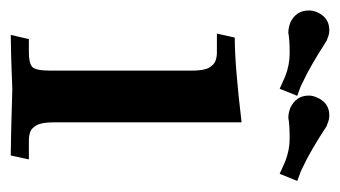

<svg xmlns="http://www.w3.org/2000/svg" viewBox="-180 -474 632 357"><g transform="rotate(90 136.5 -296.0)"><path d="M247.6 0.5Q219.7 0.5 124.5 -2.4Q53.2 0.5 23.4 0.5L31.2 -33.2H56.2Q75.2 -33.2 82.5 -39.1Q89.8 -44.9 89.8 -73.2V-336.4Q89.8 -358.4 84.5 -367.9Q79.1 -377.4 71.8 -380.1Q64.5 -382.8 56.2 -382.8H21L28.3 -416Q80.1 -416 186 -428.7V-79.1Q186 -57.1 191.4 -47.6Q196.8 -38.1 204.1 -35.6Q211.4 -33.2 219.7 -33.2H254.9ZM281.7 -499.5 258.8 -509.8Q237.3 -518.1 216.3 -518.1Q189.9 -518.1 177.7 -515.6Q168.5 -515.6 158.7 -519.5Q136.2 -530.3 136.2 -553.7Q136.2 -560.5 139.2 -567.4Q148.9 -591.8 172.9 -591.8Q180.7 -591.8 188.5 -588.4L192.9 -586.9Q239.7 -556.2 269.5 -542.5Q274.9 -540 277.8 -538.6L294.9 -532.2ZM123.5 -499.5 100.6 -509.8Q79.1 -518.1 57.6 -518.1Q31.7 -518.1 19.5 -515.6Q10.3 -515.6 0 -519.5Q-22 -530.3 -22 -553.7Q-22 -560.5 -19.5 -567.4Q-9.8 -591.8 14.6 -591.8Q22.5 -591.8 29.8 -588.4L34.2 -586.9Q81.5 -556.2 111.3 -542.5Q116.7 -540 119.1 -538.6L136.7 -532.2Z"/></g></svg>

Font: Quaaykop
Style: Medium
Weight: 500
Designer: Tup Wanders
Foundry: Free font, DO NOT SELL
Version: Version 1.00;July 31, 2023;FontCreator 11.5.0.2430 64-bit